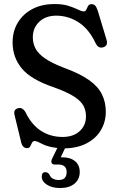

<svg xmlns="http://www.w3.org/2000/svg" viewBox="-20 -733 598 968"><path d="M382 134Q382 171 355.5 193Q329 215 282.5 215Q242.5 215 216.5 198.2Q190.5 181.5 190.5 157.5Q190.5 135 208.5 135Q221.5 135 229.5 148Q235.5 162.5 248.2 168.5Q261 174.5 276.5 174.5Q316 174.5 316 134.5Q316 96.5 273.5 96.5H256.5Q243.5 96.5 240.2 88.2Q237 80 242 68.5L269 13Q220.5 7.5 193 -7.2Q165.5 -22 155.5 -22Q145.5 -22 141.2 -13Q137 -4 132.2 5Q127.5 14 116.5 14Q93.5 14 86.5 -16.5L53 -154.5Q47 -181.5 71.5 -187.5Q93.5 -193.5 109 -166.5Q139 -104 187 -73.2Q235 -42.5 295.5 -42.5Q349 -42.5 381 -71.2Q413 -100 413.5 -144.5Q414 -174 401.5 -198.5Q389 -223 354 -245.8Q319 -268.5 252.5 -292.5Q136.5 -331.5 90 -387.8Q43.5 -444 43.5 -519Q43.5 -575.5 70 -619.2Q96.5 -663 143.8 -687.8Q191 -712.5 253.5 -712.5Q296 -713 325.2 -703.5Q354.5 -694 373 -684.8Q391.5 -675.5 402 -675.5Q411.5 -675.5 415.2 -684.8Q419 -694 424 -703Q429 -712 441.5 -712Q453.5 -712 460.5 -704Q467.5 -696 474 -675.5L517 -533Q526.5 -502 500 -494.5Q476 -487.5 463 -513.5Q428.5 -587 376.2 -620.5Q324 -654 263 -654Q210.5 -654 178 -623.2Q145.5 -592.5 145.5 -545Q145.5 -514 159.2 -488Q173 -462 207 -438.5Q241 -415 302 -391.5Q383 -362 429 -329.2Q475 -296.5 494.2 -257Q513.5 -217.5 513.5 -168.5Q513 -117.5 488.5 -76.5Q464 -35.5 418 -11Q372 13.5 307.5 15L286 60.5Q289.5 60 293.5 60Q334.5 60 358.2 79.5Q382 99 382 134Z"/></svg>

Font: Fraunces 72pt SuperSoft
Style: Regular
Weight: 400
Version: Version 1.000;[b76b70a41]